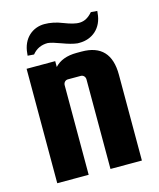

<svg xmlns="http://www.w3.org/2000/svg" viewBox="-101 -719 653 791"><g transform="rotate(-15 226.0 -323.5)"><path d="M284 -535C337 -535 382 -570 387 -634L388 -643L361 -645C326 -605 295 -610 240 -631C213 -642 187 -647 163 -647C114 -647 69 -613 64 -548L63 -539L90 -537C107 -558 129 -568 156 -568C169 -567 187 -561 212 -552C236 -543 257 -537 275 -535ZM179 -382C179 -393 187 -402 198 -402H253C264 -402 272 -393 272 -382V0H406V-366C406 -454 365 -498 282 -498H261C219 -498 188 -486 167 -463V-488H45V0H179Z"/></g></svg>

Font: sklik
Style: Regular
Weight: 400
Designer: Joe Prince
Foundry: Joe Prince
Version: Version 1.001